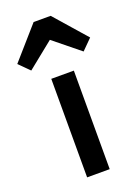

<svg xmlns="http://www.w3.org/2000/svg" viewBox="-206 -816 642 879"><g transform="rotate(-20 115.5 -376.0)"><path d="M61 0V-480H171V0ZM-12 -547 -62 -597 74 -752H157L293 -597L243 -547L116 -650Z"/></g></svg>

Font: Outfit Medium
Style: Regular
Weight: 500
Designer: Rodrigo Fuenzalida
Foundry: fragTYPE
Version: Version 1.100; ttfautohint (v1.8.4.7-5d5b);gftools[0.9.27]